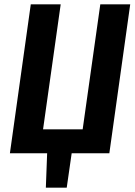

<svg xmlns="http://www.w3.org/2000/svg" viewBox="-20 -712 628 892"><path d="M488 0H313L290 160H193L199 0H26L123 -692H262L180 -111H364L446 -692H585Z"/></svg>

Font: Fira Sans Condensed SemiBold
Style: Italic
Weight: 600
Width: 3
Italic angle: -8°
Designer: bBox Type GmbH & Carrois Corporate GbR & Edenspiekermann AG
Foundry: bBox Type GmbH & Carrois Corporate GbR & Edenspiekermann AG
Version: Version 4.301